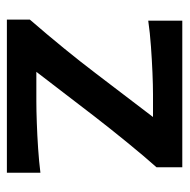

<svg xmlns="http://www.w3.org/2000/svg" viewBox="-16 -520 537 544"><g transform="rotate(90 252.0 -248.5)"><path d="M36 0V-65Q122.5 -165 188.5 -252L312 -414H248Q222.5 -414 186.8 -412.5Q151 -411 112.2 -408.2Q73.5 -405.5 39 -400.5V-497H454.5V-424Q425 -391 385 -342Q345 -293 311 -249L184 -83.5H267.5Q293.5 -83.5 328.8 -84.8Q364 -86 401 -88.5Q438 -91 470 -95V0Z"/></g></svg>

Font: Commissioner Flair Medium
Style: Regular
Weight: 500
Designer: Kostas Bartsokas
Foundry: Kostas Bartsokas
Version: Version 1.000; ttfautohint (v1.8.3)